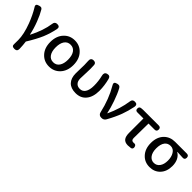

<svg xmlns="http://www.w3.org/2000/svg" viewBox="200 -1683 3002 3002"><g transform="rotate(45 1701.0 -182.0)"><path d="M278 200Q246 200 232.5 187Q219 174 222 143Q223 120 223 59Q223 -67 156 -245Q105 -378 43 -479Q22 -509 31 -526.5Q40 -544 77 -553Q102 -559 113 -556Q128 -553 140 -535Q185 -460 225 -355Q269 -241 291 -133H296Q395 -326 419 -495Q425 -550 478 -550Q540 -550 530 -492Q505 -371 461 -265Q413 -153 323 -8Q333 63 335 143Q336 200 278 200Z M854 13Q745 13 674 -62Q598 -141 598 -274Q598 -408 674 -488Q745 -564 854 -564Q963 -564 1034 -488Q1110 -409 1110 -274Q1110 -142 1034 -62Q962 13 854 13ZM854 -81Q920 -81 956 -134Q991 -185 991 -274.5Q991 -364 956 -416Q920 -469 854 -469Q788 -469 752 -416Q717 -364 717 -274.5Q717 -185 752 -134Q788 -81 854 -81Z M1442 13Q1337 13 1281.5 -44.5Q1226 -102 1226 -210Q1226 -240 1228 -301.5Q1230 -363 1230 -394Q1230 -451 1226.5 -482.5Q1223 -514 1237.5 -532Q1252 -550 1282 -550Q1332 -550 1337 -506Q1340 -479 1340 -419Q1340 -392 1337 -321Q1333 -238 1333 -202Q1333 -141 1366 -109Q1394 -81 1443 -81Q1500 -81 1532 -128Q1566 -178 1566 -275Q1566 -376 1542 -472Q1534 -502 1543 -523Q1553 -544 1582 -551Q1636 -565 1651 -511Q1682 -392 1682 -279Q1682 -140 1617 -63Q1555 13 1442 13Z M1994 0Q1970 0 1953 -14.5Q1936 -29 1931 -54Q1878 -291 1767 -480Q1748 -511 1757 -528Q1766 -545 1803 -553Q1827 -558 1842 -553Q1858 -547 1870 -527Q1915 -444 1956 -326Q1995 -215 2015 -118H2020Q2109 -311 2136 -499Q2142 -550 2195 -550Q2257 -550 2246 -487Q2223 -375 2187 -277Q2146 -167 2077 -43Q2053 0 2008 0Z M2599 13Q2532 13 2502 -27Q2474 -64 2474 -140V-458H2339Q2296 -458 2296 -502Q2296 -544 2337 -547L2376 -550H2571H2720Q2766 -550 2766 -504Q2766 -458 2720 -458H2586Q2582 -305 2582 -134Q2582 -81 2627 -81Q2632 -81 2637 -81Q2683 -90 2692 -43Q2699 -3 2664 7Q2624 13 2599 13Z M3077 13Q2970 13 2901 -60Q2826 -138 2826 -269Q2826 -405 2905 -482Q2975 -550 3083 -550H3235H3340Q3388 -550 3388 -503Q3388 -453 3336 -458Q3275 -463 3220 -464V-459Q3268 -432 3294.5 -378.5Q3321 -325 3321 -253Q3321 -130 3251 -57Q3184 13 3077 13ZM3078 -81Q3138 -81 3174.5 -130Q3211 -179 3211 -263Q3211 -344 3177 -398Q3142 -456 3079 -456Q3018 -456 2983 -411Q2945 -362 2945 -269Q2945 -182 2982 -131Q3019 -81 3078 -81Z"/></g></svg>

Font: GenSenRounded JP M
Style: Regular
Weight: 500
Version: Version 1.501;PS 1;hotconv 16.6.51;makeotf.lib2.5.65220